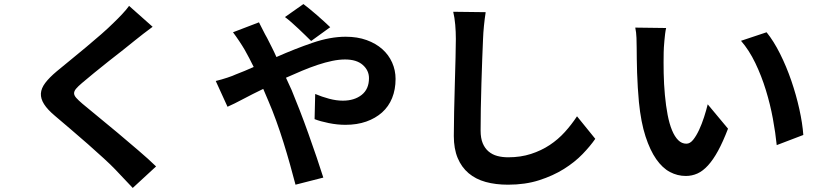

<svg xmlns="http://www.w3.org/2000/svg" viewBox="-20 -850 4040 946"><path d="M732 -718Q709 -701 685.5 -683Q662 -665 645 -651Q621 -631 586.5 -604Q552 -577 515 -548Q478 -519 443.5 -490.5Q409 -462 384 -441Q364 -424 354.5 -412.5Q345 -401 345 -390.5Q345 -380 355.5 -368Q366 -356 386 -339Q414 -315 460.5 -277.5Q507 -240 558.5 -196.5Q610 -153 661 -109.5Q712 -66 749 -30L634 76Q613 53 590.5 30Q568 7 547 -16Q527 -37 491 -70Q455 -103 413 -140Q371 -177 328 -213.5Q285 -250 251 -279Q214 -310 197 -337Q180 -364 181.5 -389.5Q183 -415 203 -441.5Q223 -468 260 -499Q289 -523 327 -554Q365 -585 404 -617.5Q443 -650 479 -681.5Q515 -713 540 -738Q561 -758 582.5 -781Q604 -804 616 -821Z M1513 -648Q1500 -661 1483.5 -677Q1467 -693 1450 -709Q1433 -725 1416 -740Q1399 -755 1384 -766L1475 -830Q1488 -820 1505.5 -806Q1523 -792 1541 -776Q1559 -760 1576.5 -744.5Q1594 -729 1607 -716ZM1256 -740Q1259 -733 1264.5 -723Q1270 -713 1275.5 -701.5Q1281 -690 1286.5 -680Q1292 -670 1296 -663Q1307 -641 1319 -617.5Q1331 -594 1342 -569Q1432 -609 1519.5 -639Q1607 -669 1683 -669Q1741 -669 1786.5 -652.5Q1832 -636 1863.5 -608Q1895 -580 1912 -542Q1929 -504 1929 -461Q1929 -409 1912 -367Q1895 -325 1862.5 -296Q1830 -267 1784.5 -251Q1739 -235 1682 -235Q1642 -235 1600 -243.5Q1558 -252 1530 -263L1533 -387Q1566 -373 1601.5 -363.5Q1637 -354 1669 -354Q1726 -354 1762 -382.5Q1798 -411 1798 -465Q1798 -503 1767.5 -530Q1737 -557 1680 -557Q1651 -557 1617 -550Q1583 -543 1545.5 -530.5Q1508 -518 1468.5 -501.5Q1429 -485 1389 -467L1417 -406Q1434 -365 1456 -308.5Q1478 -252 1499.5 -191.5Q1521 -131 1540.5 -74Q1560 -17 1573 25L1436 60Q1424 14 1409 -39.5Q1394 -93 1377 -147.5Q1360 -202 1341 -254.5Q1322 -307 1303 -351L1277 -412Q1223 -386 1178 -362Q1133 -338 1101 -324L1043 -451Q1072 -458 1100.5 -467.5Q1129 -477 1141 -483Q1163 -491 1185 -500.5Q1207 -510 1230 -520Q1219 -543 1208 -563.5Q1197 -584 1186 -604Q1175 -623 1159 -647Q1143 -671 1128 -691Z M2373 -790Q2368 -758 2364.5 -723Q2361 -688 2360 -658Q2358 -618 2356 -560Q2354 -502 2352 -439Q2350 -376 2349 -314.5Q2348 -253 2348 -207Q2348 -169 2358.5 -144Q2369 -119 2387.5 -103.5Q2406 -88 2430.5 -81.5Q2455 -75 2484 -75Q2545 -75 2596 -91.5Q2647 -108 2688.5 -135.5Q2730 -163 2763 -199.5Q2796 -236 2823 -277L2913 -166Q2889 -131 2850.5 -91Q2812 -51 2758.5 -17.5Q2705 16 2636.5 38Q2568 60 2483 60Q2422 60 2373 46.5Q2324 33 2289 3.5Q2254 -26 2235 -71.5Q2216 -117 2216 -180Q2216 -230 2217.5 -299Q2219 -368 2221 -437Q2223 -506 2224.5 -566Q2226 -626 2226 -658Q2226 -693 2223 -728Q2220 -763 2213 -792Z M3262 -712Q3259 -699 3257 -682.5Q3255 -666 3253.5 -649Q3252 -632 3251 -617Q3250 -602 3250 -592Q3249 -544 3250 -490Q3251 -436 3256 -382Q3261 -328 3269.5 -284Q3278 -240 3291 -208.5Q3304 -177 3321.5 -159.5Q3339 -142 3362 -142Q3380 -142 3395.5 -161.5Q3411 -181 3424.5 -210Q3438 -239 3449 -273Q3460 -307 3467 -336L3567 -216Q3542 -151 3518 -107Q3494 -63 3468.5 -35Q3443 -7 3416 5Q3389 17 3359 17Q3318 17 3281 -2.5Q3244 -22 3213.5 -65.5Q3183 -109 3160.5 -178Q3138 -247 3128 -347Q3125 -381 3122.5 -418.5Q3120 -456 3119 -492Q3118 -528 3117.5 -559.5Q3117 -591 3117 -614Q3117 -635 3116 -663Q3115 -691 3110 -714ZM3757 -691Q3792 -648 3823.5 -585Q3855 -522 3879 -452Q3903 -382 3918.5 -312Q3934 -242 3938 -185L3807 -135Q3801 -195 3788 -265.5Q3775 -336 3753.5 -406Q3732 -476 3701.5 -539.5Q3671 -603 3631 -649Z"/></svg>

Font: SpoqaHanSans-Bold
Style: Regular
Weight: 700
Designer: [Spoqa Han Sans] Dong-huui Kim \uAE40 \uB3D9 \uD718   [Noto Sans] Ryoko NISHIZUKA \u897F \u585A \u6DBC \u5B50  (kana & i
Foundry: Spoqa (http://www.spoqa-han-sans.com)
Version: Version 2.000